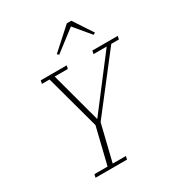

<svg xmlns="http://www.w3.org/2000/svg" viewBox="-213 -1062 1111 1199"><g transform="rotate(-30 343.0 -462.5)"><path d="M128 -23H223L287 -285L181 -675H126L131 -698H318L313 -675H218L315 -314H317L593 -675H498L503 -698H686L681 -675H626L324 -285L260 -23H355L350 0H123ZM299 -789 450 -925H482L573 -787L559 -779L462 -895L311 -779Z"/></g></svg>

Font: IBM Plex Serif ExtraLight
Style: Italic
Weight: 200
Italic angle: -14°
Designer: Mike Abbink, Paul van der Laan, Pieter van Rosmalen
Foundry: Bold Monday
Version: Version 2.5